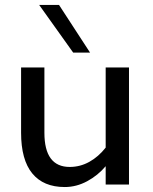

<svg xmlns="http://www.w3.org/2000/svg" viewBox="-20 -744 615 774"><path d="M65 -209V-472H159V-209Q159 -71 261 -71Q303 -71 340 -91.5Q377 -112 406 -149V-472H500V0H406V-74Q375 -37 331.5 -13.5Q288 10 241 10Q155 10 110 -45Q65 -100 65 -209ZM275 -532 138 -724H218L343 -532Z"/></svg>

Font: Madhuban
Style: Regular
Weight: 400
Designer: jaikishan Patel
Foundry: MagicType
Version: Version 1.000